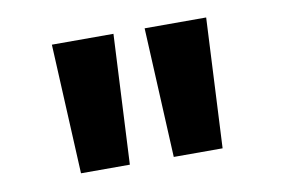

<svg xmlns="http://www.w3.org/2000/svg" viewBox="-45 -797 651 444"><g transform="rotate(-10 280.0 -575.5)"><path d="M113.3 -422.9 98.6 -727.5H243.2L228 -422.9ZM331.1 -422.9 316.4 -727.5H460.9L445.8 -422.9Z"/></g></svg>

Font: Konkhmer Sleokchher
Style: Regular
Weight: 400
Designer: Suon May Sophanith
Version: Version 1.000; ttfautohint (v1.8.4.7-5d5b);gftools[0.9.23]